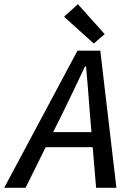

<svg xmlns="http://www.w3.org/2000/svg" viewBox="-48 -897 668 917"><path d="M-28 0 322 -655H431L508 0H411L380 -371Q376 -422 372 -475Q368 -528 363 -580H358Q333 -527 309 -476.5Q285 -426 259 -373L74 0ZM133 -194 150 -266H441L427 -194ZM400 -689 258 -817 324 -877 452 -734Z"/></svg>

Font: Source Code Pro ExtraLight Medium
Style: Italic
Weight: 500
Italic angle: -11°
Monospace: yes
Version: Version 1.016;hotconv 1.0.116;makeotfexe 2.5.65601